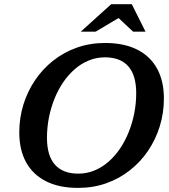

<svg xmlns="http://www.w3.org/2000/svg" viewBox="-20 -904 826 936"><path d="M209 -232.5Q209 -145 247.8 -101.2Q286.5 -57.5 361.5 -57.5Q402.5 -57.5 439.5 -72.5Q476.5 -87.5 508 -114.8Q539.5 -142 564.5 -178.8Q589.5 -215.5 607.2 -259.5Q625 -303.5 634.5 -351.8Q644 -400 644 -450Q644 -537.5 605.2 -581Q566.5 -624.5 491.5 -624.5Q450.5 -624.5 413.5 -609.5Q376.5 -594.5 345 -567.2Q313.5 -540 288.5 -503.5Q263.5 -467 245.8 -423Q228 -379 218.5 -330.8Q209 -282.5 209 -232.5ZM779 -424Q779 -353.5 759 -288.8Q739 -224 702 -169.2Q665 -114.5 613.2 -73.8Q561.5 -33 497.8 -10.5Q434 12 360.5 12Q268.5 12 204.5 -20.2Q140.5 -52.5 107.2 -113Q74 -173.5 74 -258.5Q74 -329 94 -393.8Q114 -458.5 151 -513.2Q188 -568 239.8 -608.8Q291.5 -649.5 355.2 -672Q419 -694.5 492.5 -694.5Q585 -694.5 648.8 -662.2Q712.5 -630 745.8 -569.5Q779 -509 779 -424ZM373.5 -749.5 522 -883.5H622.5L689.5 -749.5H629L549 -824.5H572L446 -749.5Z"/></svg>

Font: Newsreader SemiBold
Style: Italic
Weight: 600
Italic angle: -17°
Designer: Hugues Gentile
Foundry: Production Type
Version: Version 1.003